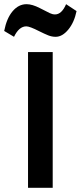

<svg xmlns="http://www.w3.org/2000/svg" viewBox="-41 -898 386 918"><path d="M-21 -750Q-9 -811 19.5 -844.5Q48 -878 86 -878Q113 -878 149 -859.5Q185 -841 197.5 -835Q210 -829 222 -829Q254 -829 275 -878L325 -845Q314 -791 285.5 -756.5Q257 -722 225 -722Q207 -722 189.5 -729Q172 -736 146 -749Q101 -772 85 -772Q50 -772 26 -722ZM93 0V-649H211V0Z"/></svg>

Font: Karmilla
Style: Bold
Weight: 700
Designer: Jonathan Pinhorn
Version: Version 1.000